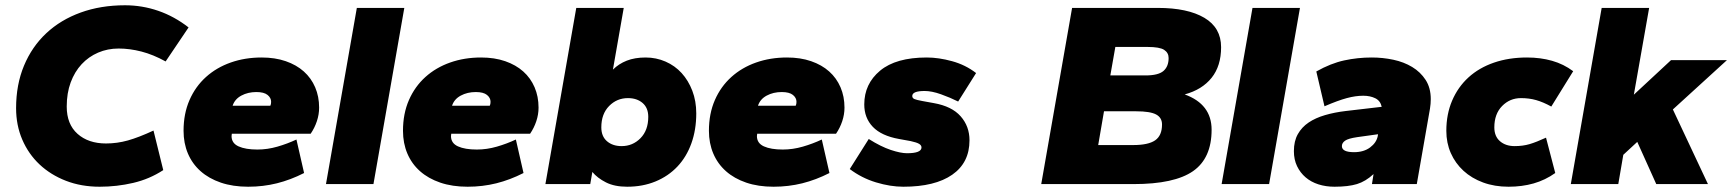

<svg xmlns="http://www.w3.org/2000/svg" viewBox="-20 -698 6568 728"><path d="M358 10Q288 10 230 -12.5Q172 -35 130 -74.5Q88 -114 64.5 -168.5Q41 -223 41 -288Q41 -377 71 -449Q101 -521 155.5 -572Q210 -623 286 -650.5Q362 -678 454 -678Q519 -678 580 -657Q641 -636 695 -594L608 -465Q561 -491 516.5 -502.5Q472 -514 430 -514Q388 -514 352 -498.5Q316 -483 289.5 -454.5Q263 -426 248 -385.5Q233 -345 233 -294Q233 -227 274 -190.5Q315 -154 382 -154Q424 -154 465 -165.5Q506 -177 562 -203L599 -53Q547 -19 485 -4.5Q423 10 358 10Z M921 10Q863 10 817.5 -5.5Q772 -21 740.5 -49Q709 -77 692.5 -116Q676 -155 676 -202Q676 -267 698.5 -318.5Q721 -370 761 -406Q801 -442 855 -461Q909 -480 972 -480Q1023 -480 1063.5 -466Q1104 -452 1132 -427Q1160 -402 1175 -367Q1190 -332 1190 -290Q1190 -264 1181.5 -238.5Q1173 -213 1158 -191H859Q858 -187 858 -182Q858 -155 884.5 -143Q911 -131 956 -131Q994 -131 1032 -142Q1070 -153 1104 -169L1133 -42Q1082 -16 1030 -3Q978 10 921 10ZM952 -349Q920 -349 895 -335.5Q870 -322 862 -297H1005Q1008 -303 1008 -312Q1008 -327 994.5 -338Q981 -349 952 -349Z M1216 0 1333 -668H1513L1396 0Z M1753 10Q1695 10 1649.5 -5.5Q1604 -21 1572.5 -49Q1541 -77 1524.5 -116Q1508 -155 1508 -202Q1508 -267 1530.5 -318.5Q1553 -370 1593 -406Q1633 -442 1687 -461Q1741 -480 1804 -480Q1855 -480 1895.5 -466Q1936 -452 1964 -427Q1992 -402 2007 -367Q2022 -332 2022 -290Q2022 -264 2013.5 -238.5Q2005 -213 1990 -191H1691Q1690 -187 1690 -182Q1690 -155 1716.5 -143Q1743 -131 1788 -131Q1826 -131 1864 -142Q1902 -153 1936 -169L1965 -42Q1914 -16 1862 -3Q1810 10 1753 10ZM1784 -349Q1752 -349 1727 -335.5Q1702 -322 1694 -297H1837Q1840 -303 1840 -312Q1840 -327 1826.5 -338Q1813 -349 1784 -349Z M2358 10Q2310 10 2277.5 -6.5Q2245 -23 2226 -46L2218 0H2048L2165 -668H2345L2304 -434Q2326 -456 2356.5 -468Q2387 -480 2428 -480Q2468 -480 2503.5 -464.5Q2539 -449 2564.5 -421Q2590 -393 2605 -354Q2620 -315 2620 -268Q2620 -206 2601.5 -154.5Q2583 -103 2548.5 -66.5Q2514 -30 2465.5 -10Q2417 10 2358 10ZM2337 -144Q2379 -144 2408.5 -174Q2438 -204 2438 -255Q2438 -289 2416.5 -307.5Q2395 -326 2361 -326Q2319 -326 2289.5 -296Q2260 -266 2260 -215Q2260 -181 2281.5 -162.5Q2303 -144 2337 -144Z M2913 10Q2855 10 2809.5 -5.5Q2764 -21 2732.5 -49Q2701 -77 2684.5 -116Q2668 -155 2668 -202Q2668 -267 2690.5 -318.5Q2713 -370 2753 -406Q2793 -442 2847 -461Q2901 -480 2964 -480Q3015 -480 3055.5 -466Q3096 -452 3124 -427Q3152 -402 3167 -367Q3182 -332 3182 -290Q3182 -264 3173.5 -238.5Q3165 -213 3150 -191H2851Q2850 -187 2850 -182Q2850 -155 2876.5 -143Q2903 -131 2948 -131Q2986 -131 3024 -142Q3062 -153 3096 -169L3125 -42Q3074 -16 3022 -3Q2970 10 2913 10ZM2944 -349Q2912 -349 2887 -335.5Q2862 -322 2854 -297H2997Q3000 -303 3000 -312Q3000 -327 2986.5 -338Q2973 -349 2944 -349Z M3405 10Q3356 10 3301.5 -6.5Q3247 -23 3202 -57L3274 -171Q3320 -142 3357.5 -129.5Q3395 -117 3419 -117Q3474 -117 3474 -139Q3474 -147 3465 -152.5Q3456 -158 3433 -163L3389 -171Q3322 -183 3289.5 -217Q3257 -251 3257 -302Q3257 -380 3317 -430Q3377 -480 3494 -480Q3539 -480 3590 -466Q3641 -452 3681 -421L3613 -313Q3583 -328 3548 -340.5Q3513 -353 3486 -353Q3439 -353 3439 -334Q3439 -326 3447 -322.5Q3455 -319 3477 -315L3521 -307Q3589 -295 3622.5 -257Q3656 -219 3656 -166Q3656 -81 3590.5 -35.5Q3525 10 3405 10Z M4574 -206Q4574 -98 4503.5 -49Q4433 0 4278 0H3928L4045 -668H4370Q4483 -668 4546.5 -630.5Q4610 -593 4610 -519Q4610 -448 4574 -403Q4538 -358 4472 -340Q4574 -303 4574 -206ZM4386 -226Q4386 -252 4363.5 -264Q4341 -276 4288 -276H4166L4144 -148H4277Q4334 -148 4360 -166Q4386 -184 4386 -226ZM4411 -478Q4411 -498 4394 -509Q4377 -520 4331 -520H4209L4190 -412H4323Q4372 -412 4391.5 -429Q4411 -446 4411 -478Z M4612 0 4729 -668H4909L4792 0Z M5040 10Q5007 10 4979 1Q4951 -8 4930.5 -25.5Q4910 -43 4898 -68Q4886 -93 4886 -125Q4886 -163 4901 -189.5Q4916 -216 4942 -233.5Q4968 -251 5004 -261.5Q5040 -272 5082 -277L5219 -293Q5214 -316 5194.5 -325.5Q5175 -335 5149 -335Q5120 -335 5086.5 -326Q5053 -317 5002 -295L4971 -427Q5026 -458 5077 -469Q5128 -480 5181 -480Q5223 -480 5263 -471.5Q5303 -463 5334.5 -444Q5366 -425 5385.5 -395Q5405 -365 5405 -322Q5405 -305 5402 -286L5352 0H5182L5188 -38Q5158 -10 5125 0Q5092 10 5040 10ZM5114 -121Q5151 -121 5175 -139Q5199 -157 5204 -182L5205 -189L5126 -178Q5092 -173 5080 -164.5Q5068 -156 5068 -144Q5068 -121 5114 -121Z M5700 10Q5647 10 5603.5 -6Q5560 -22 5529 -50.5Q5498 -79 5481 -117.5Q5464 -156 5464 -202Q5464 -265 5486 -316.5Q5508 -368 5548 -404.5Q5588 -441 5644.5 -460.5Q5701 -480 5770 -480Q5821 -480 5865 -467.5Q5909 -455 5945 -428L5862 -294Q5831 -311 5804.5 -318.5Q5778 -326 5747 -326Q5705 -326 5675.5 -296Q5646 -266 5646 -215Q5646 -181 5667.5 -162.5Q5689 -144 5723 -144Q5754 -144 5779.5 -151.5Q5805 -159 5842 -176L5877 -42Q5839 -15 5795 -2.5Q5751 10 5700 10Z M6260 0 6188 -160 6135 -111 6116 0H5936L6053 -668H6233L6175 -339L6316 -470H6528L6323 -283L6456 0Z"/></svg>

Font: Celebes Black
Style: Italic
Weight: 900
Italic angle: -10°
Designer: Anugrah Pasau
Foundry: Lafontype
Version: Version 1.000; ttfautohint (v1.8.4)